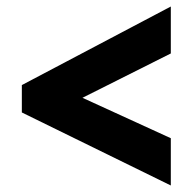

<svg xmlns="http://www.w3.org/2000/svg" viewBox="-20 -628 590 589"><path d="M47 -283 504 -59V-204L233 -328L504 -464V-608L47 -367Z"/></svg>

Font: Noto Sans Devanagari SemiCondensed Black
Style: Regular
Weight: 900
Width: 4
Designer: Jelle Bosma - Monotype Design Team
Foundry: Monotype Imaging Inc.
Version: Version 2.004